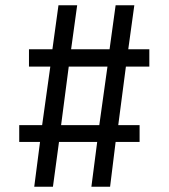

<svg xmlns="http://www.w3.org/2000/svg" viewBox="-20 -709 640 729"><path d="M429 -234H510V-170H419L398 0H327L349 -170H204L181 0H110L132 -170H53V-234H140L171 -456H90V-522H179L202 -689H273L250 -522H396L419 -689H490L467 -522H547V-456H458ZM357 -234 388 -456H241L212 -234Z"/></svg>

Font: FiraDG Mono
Style: Regular
Weight: 400
Designer: Carrois Corporate & Edenspiekermann AG
Foundry: Carrois Corporate GbR & Edenspiekermann AG
Version: Version 3.206